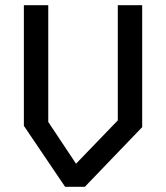

<svg xmlns="http://www.w3.org/2000/svg" viewBox="-20 -720 640 740"><path d="M434 -700V-256L273 -89L166 -250V-700H72V-235L231 0H307L528 -230V-700Z"/></svg>

Font: Kode Mono Medium
Style: Regular
Weight: 500
Monospace: yes
Designer: Isa Ozler
Foundry: Kadena LLC
Version: Version 1.206;gftools[0.9.28]